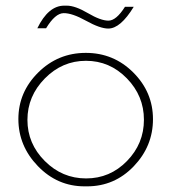

<svg xmlns="http://www.w3.org/2000/svg" viewBox="-20 -648 606 679"><path d="M288 11H279Q183 11 114 -60.5Q45 -132 45 -227Q45 -322 115 -391.5Q185 -461 283.5 -461Q382 -461 451.5 -391.5Q521 -322 521 -226.5Q521 -131 453 -60Q385 11 288 11ZM489 -224.5Q489 -309 428.5 -371Q368 -433 284 -433Q200 -433 138.5 -370.5Q77 -308 77 -224Q77 -140 138.5 -78.5Q200 -17 284.5 -17Q369 -17 429 -78.5Q489 -140 489 -224.5ZM363 -547Q334 -547 284.5 -574.5Q235 -602 205 -601.5Q175 -601 143 -548H112Q151 -628 207 -628H216Q246 -628 291 -601.5Q336 -575 363.5 -575Q391 -575 422 -624H453Q406 -547 363 -547Z"/></svg>

Font: Poiret One
Style: Regular
Weight: 400
Designer: Denis Masharov
Foundry: Denis Masharov
Version: Version 1.001